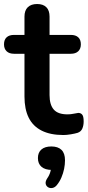

<svg xmlns="http://www.w3.org/2000/svg" viewBox="-27 -663 437 957"><path d="M289 10Q224 10 180.5 -12Q137 -34 116 -76.5Q95 -119 95 -182V-395H43Q19 -395 6 -407.5Q-7 -420 -7 -442Q-7 -465 6 -477Q19 -489 43 -489H95V-580Q95 -611 111.5 -627Q128 -643 158 -643Q188 -643 204 -627Q220 -611 220 -580V-489H326Q350 -489 363 -477Q376 -465 376 -442Q376 -420 363 -407.5Q350 -395 326 -395H220V-189Q220 -141 241 -117Q262 -93 309 -93Q326 -93 339 -96Q352 -99 362 -100Q374 -101 382 -92.5Q390 -84 390 -58Q390 -38 383.5 -22.5Q377 -7 360 -1Q347 3 326 6.5Q305 10 289 10ZM256 260Q246 272 233.5 274Q221 276 211.5 269.5Q202 263 200.5 251.5Q199 240 209 225Q219 211 224 193.5Q229 176 229 163L232 184Q198 184 180 168.5Q162 153 162 125Q162 97 179.5 82Q197 67 229 67Q262 67 279.5 84Q297 101 297 136Q297 157 292.5 179Q288 201 279 222Q270 243 256 260Z"/></svg>

Font: Nunito ExtraLight
Style: Regular
Weight: 200
Designer: Vernon Adams
Foundry: Vernon Adams
Version: Version 3.602